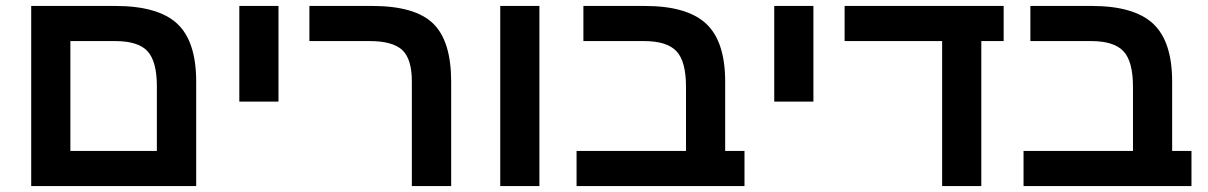

<svg xmlns="http://www.w3.org/2000/svg" viewBox="-20 -626 4064 646"><path d="M640.1 0H85V-606H367.2Q511.7 -606 575.9 -546.6Q640.1 -487.3 640.1 -351.1ZM216.8 -487.8V-118.2H507.8V-335.9Q507.8 -418.9 476.6 -453.4Q445.3 -487.8 367.2 -487.8Z M785.2 -606H917V-284.2H785.2Z M1498 0H1365.7V-352.1Q1365.7 -427.7 1333.3 -457.8Q1300.8 -487.8 1224.1 -487.8H1021V-606H1231.9Q1376 -606 1437 -547.1Q1498 -488.3 1498 -351.1Z M1663.1 -606H1794.9V0H1663.1Z M1942.9 -487.8V-606H2148.9Q2291.5 -606 2355.7 -546.4Q2419.9 -486.8 2419.9 -351.1V-118.2H2484.9V0H1919.9V-118.2H2288.1V-334Q2288.1 -419.4 2256.1 -453.6Q2224.1 -487.8 2147 -487.8Z M2585 -606H2716.8V-284.2H2585Z M3281.7 0H3149.9V-487.8H2821.8V-606H3356.9V-487.8H3281.7Z M3446.8 -487.8V-606H3652.8Q3795.4 -606 3859.6 -546.4Q3923.8 -486.8 3923.8 -351.1V-118.2H3988.8V0H3423.8V-118.2H3792V-334Q3792 -419.4 3760 -453.6Q3728 -487.8 3650.9 -487.8Z"/></svg>

Font: Arial
Style: Bold
Weight: 700
Designer: Steve Matteson
Foundry: Ascender Corporation
Version: Version 2.00.3